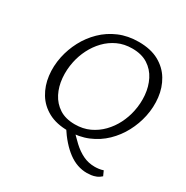

<svg xmlns="http://www.w3.org/2000/svg" viewBox="-187 -825 1120 1154"><g transform="rotate(30 373.0 -247.5)"><path d="M347 9Q265 9 209 -21.5Q153 -52 121.5 -104Q90 -156 82 -220.5Q74 -285 88 -352Q101 -413 130.5 -469Q160 -525 206 -570Q252 -615 313 -641Q374 -667 449 -667Q532 -667 588.5 -636Q645 -605 676.5 -552.5Q708 -500 715.5 -435.5Q723 -371 709 -305Q696 -244 666 -187.5Q636 -131 590 -86.5Q544 -42 483 -16.5Q422 9 347 9ZM362 -45Q418 -45 463 -66Q508 -87 542.5 -122.5Q577 -158 599.5 -202.5Q622 -247 632 -295Q644 -352 639 -408Q634 -464 610.5 -510.5Q587 -557 543.5 -585Q500 -613 435 -613Q379 -613 334 -592Q289 -571 255 -535.5Q221 -500 198.5 -455.5Q176 -411 166 -363Q154 -306 159 -249.5Q164 -193 187.5 -147Q211 -101 254 -73Q297 -45 362 -45ZM367 -27Q404 15 439 47.5Q474 80 511.5 98Q549 116 593 116Q606 116 621.5 114Q637 112 651 107L666 140Q651 154 633.5 161Q616 168 599.5 170Q583 172 571 172Q502 172 441.5 127Q381 82 327 -2Z"/></g></svg>

Font: Ysabeau Office
Style: Italic
Weight: 400
Italic angle: -12°
Designer: Christian Thalmann (Catharsis Fonts)
Version: Version 2.001;gftools[0.9.30]; featfreeze: tnum,lnum,ss02